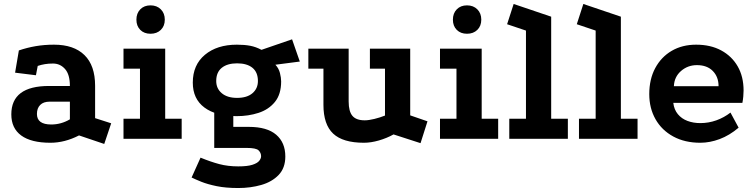

<svg xmlns="http://www.w3.org/2000/svg" viewBox="-20 -699 3788 967"><path d="M378 -17Q306 20 234 20Q137 20 87 -16.5Q37 -53 37 -123Q37 -266 227 -266H332Q332 -324 307.5 -351.5Q283 -379 247 -379Q225 -379 206.5 -376Q188 -373 170 -367L161 -320L56 -333L75 -445Q116 -459 159.5 -466.5Q203 -474 252 -474Q352 -474 405.5 -421.5Q459 -369 459 -267V-104L540 -78L505 26ZM230 -187Q199 -187 182.5 -170.5Q166 -154 166 -125Q166 -72 238 -72Q288 -72 332 -98V-187Z M602 -454H812V-101H895V0H602V-101H685V-353H602ZM738 -672Q770 -672 790 -652Q810 -632 810 -600Q810 -568 790 -548.5Q770 -529 738 -529Q706 -529 686.5 -548.5Q667 -568 667 -600Q667 -632 686.5 -652Q706 -672 738 -672Z M1172 -114Q1068 -114 1009.5 -157.5Q951 -201 951 -283Q951 -372 1012 -423Q1073 -474 1173 -474Q1211 -474 1240 -468.5Q1269 -463 1297 -448L1451 -501L1490 -389L1367 -373Q1384 -355 1390 -331Q1396 -307 1396 -289Q1396 -224 1364.5 -185.5Q1333 -147 1282 -130.5Q1231 -114 1172 -114ZM1180 248Q1117 248 1071 238.5Q1025 229 994 216.5Q963 204 945 195L990 95Q1041 116 1084.5 127.5Q1128 139 1180 139Q1226 139 1251 131Q1276 123 1285.5 111Q1295 99 1295 88Q1295 71 1282.5 58.5Q1270 46 1222 46H1059V-148L1155 -130V-60H1233Q1325 -60 1371 -20.5Q1417 19 1417 89Q1417 147 1383.5 182Q1350 217 1296 232.5Q1242 248 1180 248ZM1174 -206Q1224 -206 1251.5 -229.5Q1279 -253 1279 -291Q1279 -335 1251.5 -357.5Q1224 -380 1174 -380Q1125 -380 1097 -357.5Q1069 -335 1069 -291Q1069 -253 1097 -229.5Q1125 -206 1174 -206Z M1962 -22Q1928 -3 1888 8.5Q1848 20 1813 20Q1707 20 1658 -26Q1609 -72 1609 -171V-353H1533V-454H1736V-188Q1736 -138 1755 -115.5Q1774 -93 1817 -93Q1837 -93 1865.5 -100Q1894 -107 1919 -117V-353H1843V-454H2046V-118L2133 -88L2098 22Z M2196 -454H2406V-101H2489V0H2196V-101H2279V-353H2196ZM2332 -672Q2364 -672 2384 -652Q2404 -632 2404 -600Q2404 -568 2384 -548.5Q2364 -529 2332 -529Q2300 -529 2280.5 -548.5Q2261 -568 2261 -600Q2261 -632 2280.5 -652Q2300 -672 2332 -672Z M2545 0V-101H2629V-545L2534 -577L2567 -679L2756 -615V-101H2840V0Z M2896 0V-101H2980V-545L2885 -577L2918 -679L3107 -615V-101H3191V0Z M3700 -56Q3654 -17 3604.5 1.5Q3555 20 3507 20Q3429 20 3371 -11.5Q3313 -43 3281.5 -98.5Q3250 -154 3250 -225Q3250 -300 3280 -356Q3310 -412 3363 -443Q3416 -474 3486 -474Q3559 -474 3612.5 -445Q3666 -416 3695.5 -364.5Q3725 -313 3725 -243Q3725 -230 3723.5 -213Q3722 -196 3719 -181H3371Q3375 -147 3394 -124Q3413 -101 3442.5 -90Q3472 -79 3507 -79Q3549 -79 3588 -93Q3627 -107 3659 -132ZM3599 -265Q3599 -312 3570 -341.5Q3541 -371 3490 -371Q3444 -371 3410 -341.5Q3376 -312 3374 -265Z"/></svg>

Font: Podkova ExtraBold
Style: Regular
Weight: 800
Designer: Ilya Yudin
Foundry: Cyreal (www.cyreal.org)
Version: Version 2.103